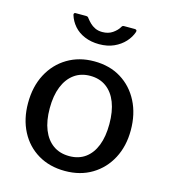

<svg xmlns="http://www.w3.org/2000/svg" viewBox="-112 -831 822 930"><g transform="rotate(15 299.5 -366.0)"><path d="M299 10Q222 10 164 -24.5Q106 -59 74 -120.5Q42 -182 42 -262Q42 -345 75 -407.5Q108 -470 166.5 -505Q225 -540 300 -540Q378 -540 435.5 -504.5Q493 -469 525 -406.5Q557 -344 557 -263Q557 -183 524.5 -121.5Q492 -60 434 -25Q376 10 299 10ZM301 -65Q348 -65 381 -89Q414 -113 431.5 -157.5Q449 -202 449 -265Q449 -328 431.5 -373Q414 -418 380.5 -442.5Q347 -467 300 -467Q253 -467 219.5 -442.5Q186 -418 168 -373Q150 -328 150 -265Q150 -202 168 -157.5Q186 -113 219.5 -89Q253 -65 301 -65ZM448 -742Q462 -742 458 -729Q449 -702 427.5 -678.5Q406 -655 374 -640.5Q342 -626 300 -626Q260 -626 227.5 -639.5Q195 -653 174 -677Q153 -701 144 -731Q143 -734 144.5 -738Q146 -742 151 -742H203Q210 -742 213 -740Q216 -738 220 -732Q227 -723 237.5 -712.5Q248 -702 263.5 -694.5Q279 -687 300 -687Q330 -687 351 -701.5Q372 -716 382 -733Q385 -739 388 -740.5Q391 -742 396 -742Z"/></g></svg>

Font: Libre Franklin Thin Medium
Style: Regular
Weight: 500
Version: Version 3.000